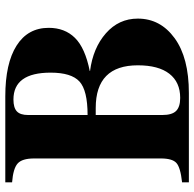

<svg xmlns="http://www.w3.org/2000/svg" viewBox="-24 -692 716 707"><g transform="rotate(-90 333.5 -338.0)"><path d="M16 -676H333Q454 -676 519.5 -634.5Q585 -593 585 -516Q585 -457 548 -419.5Q511 -382 426 -365V-364Q511 -353 565 -305.5Q619 -258 619 -188Q619 -105 547 -52.5Q475 0 345 0H16V-25Q71 -31 87.5 -46Q104 -61 104 -103V-570Q104 -614 85.5 -630.5Q67 -647 16 -651ZM264 -343V-98Q264 -62 279 -47Q294 -32 327 -32Q385 -32 416 -72Q447 -112 447 -188Q447 -343 290 -343ZM264 -592V-373Q355 -373 387.5 -403Q420 -433 420 -509Q420 -646 321 -646Q291 -646 277.5 -633.5Q264 -621 264 -592Z"/></g></svg>

Font: STIX
Style: Bold
Weight: 700
Designer: MicroPress Inc., with final additions and corrections provided by Coen Hoffman, Elsevier (retired)
Version: Version 1.1.1